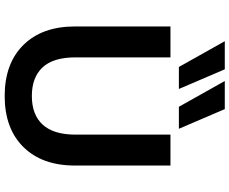

<svg xmlns="http://www.w3.org/2000/svg" viewBox="-100 -868 980 820"><g transform="rotate(90 390.0 -458.0)"><path d="M93 -288V-696H225V-291Q225 -195 268 -149.5Q311 -104 390 -104Q470 -104 512.5 -150.5Q555 -197 555 -291V-696H687V-288Q687 -148 608 -68Q529 12 390 12Q251 12 172 -68Q93 -148 93 -288ZM156 -928H276L360 -732H266ZM326 -928H446L530 -732H436Z"/></g></svg>

Font: AmikoBold
Style: Bold
Weight: 700
Designer: Pablo Impallari, Rodrigo Fuenzalida, Andres Torresi
Foundry: Impallari Type
Version: Version 1.000; ttfautohint (v1.3)